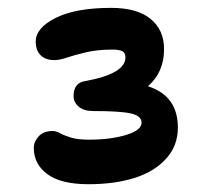

<svg xmlns="http://www.w3.org/2000/svg" viewBox="-20 -874 540 488"><path d="M205.1 -405.8Q134.8 -405.8 100.3 -431.4Q65.9 -457 65.9 -498Q65.9 -513.7 78.1 -527.3Q90.3 -541 113.8 -541Q122.6 -541 132.1 -535.6Q141.6 -530.3 159.2 -524.7Q176.8 -519 206.1 -519Q261.2 -519 300.5 -531Q339.8 -543 339.8 -562Q339.8 -579.6 312.5 -585.7Q285.2 -591.8 215.8 -591.8Q193.4 -591.8 180.2 -602.8Q167 -613.8 167 -629.9Q167 -663.6 196.8 -668Q298.8 -686.5 298.8 -728Q298.8 -739.7 290.8 -743.9Q282.7 -748 266.1 -748Q228.5 -748 199.2 -741.2Q169.9 -734.4 150.6 -727.8Q131.3 -721.2 118.2 -721.2Q95.7 -721.2 83.3 -733.6Q70.8 -746.1 70.8 -768.1Q70.8 -803.2 121.8 -828.6Q172.9 -854 262.2 -854Q328.6 -854 362.8 -825.9Q397 -797.9 397 -749Q397 -690.4 356 -654.8Q432.1 -630.4 432.1 -549.8Q432.1 -503.4 402.1 -470.5Q372.1 -437.5 321.5 -421.6Q271 -405.8 205.1 -405.8Z"/></svg>

Font: Shantell Sans Bouncy
Style: Regular
Weight: 600
Designer: Stephen Nixon, Anya Danilova, Shantell Martin
Foundry: Arrow Type
Version: Version 1.006;[9816181b4]